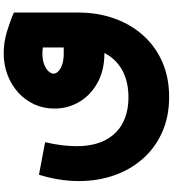

<svg xmlns="http://www.w3.org/2000/svg" viewBox="33 -630 955 1062"><g transform="rotate(-90 511.0 -99.5)"><path d="M505 358Q396 358 310 319.5Q224 281 163.5 212.5Q103 144 71.5 53.5Q40 -37 40 -141Q40 -198 49.5 -254.5Q59 -311 75 -362L255 -328Q243 -277 238 -233.5Q233 -190 233 -155Q233 -59 266.5 5Q300 69 360.5 101Q421 133 503 133Q588 133 649.5 100.5Q711 68 745 6.5Q779 -55 779 -143V-534L972 -501V-143Q972 -38 940 53Q908 144 847.5 212.5Q787 281 700.5 319.5Q614 358 505 358ZM746 0Q654 0 585 -37.5Q516 -75 478.5 -138Q441 -201 441 -276Q441 -337 464.5 -388Q488 -439 530 -477Q572 -515 627.5 -536Q683 -557 746 -557Q808 -557 867 -539Q926 -521 972 -501L895 -302Q807 -343 746 -343Q711 -343 686 -333.5Q661 -324 647.5 -309.5Q634 -295 634 -281Q634 -269 646 -256Q658 -243 683 -234Q708 -225 746 -225H916V0Z"/></g></svg>

Font: Alexandria Black
Style: Regular
Weight: 900
Designer: Mohamed Gaber
Foundry: Kief Type Foundry
Version: Version 5.100